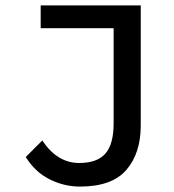

<svg xmlns="http://www.w3.org/2000/svg" viewBox="-20 -676 640 708"><path d="M275 12Q216 12 162.5 -15Q109 -42 75 -97L136 -158Q191 -75 272 -75Q338 -75 368.5 -109.5Q399 -144 399 -221V-572H130V-656H499V-213Q499 -111 446 -49.5Q393 12 275 12Z"/></svg>

Font: TypoPRO Source Code Pro
Style: Regular
Weight: 500
Monospace: yes
Designer: Paul D. Hunt, Teo Tuominen
Foundry: Adobe Systems Incorporated
Version: Version 2.010;PS 1.0;hotconv 1.0.84;makeotf.lib2.5.63406